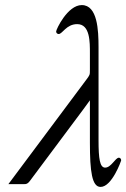

<svg xmlns="http://www.w3.org/2000/svg" viewBox="-20 -725 497 756"><path d="M13 0H75C84 0 89 -1 98 -13L307 -293C316 -305 325 -317 334 -330V-163C334 -50 342 11 376 11C421 11 457 -92 457 -93C457 -102 451 -104 448 -104C434 -104 418 -65 394 -65C373 -65 368 -100 368 -173V-539C368 -606 364 -705 302 -705C246 -705 201 -609 201 -601C201 -595 206 -591 211 -591C226 -591 241 -630 284 -630C335 -630 334 -559 334 -515V-450C334 -430 334 -430 319 -410Z"/></svg>

Font: CMU Serif
Style: Italic
Weight: 500
Italic angle: -14.04°
Version: Version 0.7.0